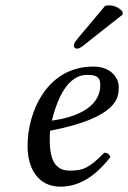

<svg xmlns="http://www.w3.org/2000/svg" viewBox="-20 -688 479 718"><path d="M167 -199C424 -249 424 -325 424 -363C424 -364 424 -364 424 -365C424 -390 401 -439 329 -439C155 -439 83 -269 83 -142C83 -57 123 10 206 10C273 10 334 -25 393 -101C388 -112 382 -117 370 -117C313 -59 290 -50 242 -50C197 -50 166 -74 166 -165C166 -170 166 -191 167 -199ZM355 -370C355 -280 250 -247 174 -237C209 -379 264 -408 306 -408C342 -408 355 -399 355 -370ZM373 -666 273 -547C263 -534 258 -530 256 -519C255 -512 261 -506 268 -506C275 -506 283 -510 301 -525L439 -634L438 -645C419 -667 394 -668 388 -668C383 -668 376 -667 373 -666Z"/></svg>

Font: Libertinus Serif
Style: Italic
Weight: 400
Italic angle: -12°
Designer: Philipp H. Poll, Khaled Hosny
Foundry: Caleb Maclennan
Version: Version 7.050;RELEASE